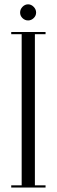

<svg xmlns="http://www.w3.org/2000/svg" viewBox="-20 -844 255 864"><path d="M30.5 0V-10H77.5V-690H30.5V-700H185V-690H137V-10H185V0ZM106.5 -752Q92 -752 81.2 -762.5Q70.5 -773 70.5 -787.5Q70.5 -802 81.2 -813.2Q92 -824.5 106.5 -824.5Q120.5 -824.5 131.5 -813.2Q142.5 -802 142.5 -787.5Q142.5 -773 131.5 -762.5Q120.5 -752 106.5 -752Z"/></svg>

Font: Imbue 100pt Light
Style: Regular
Weight: 300
Designer: Tyler Finck
Foundry: Etcetera Type Company
Version: Version 1.102; ttfautohint (v1.8.3)